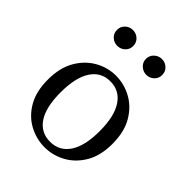

<svg xmlns="http://www.w3.org/2000/svg" viewBox="-201 -810 937 937"><g transform="rotate(45 267.5 -342.0)"><path d="M267 13Q210 13 159 -14.5Q108 -42 76.5 -96.5Q45 -151 45 -232Q45 -314 77 -369Q109 -424 159.5 -452.5Q210 -481 267 -481Q324 -481 375 -453Q426 -425 458 -370Q490 -315 490 -233Q490 -152 458 -97.5Q426 -43 375 -15Q324 13 267 13ZM267 -25Q331 -25 366.5 -78Q402 -131 402 -233Q402 -335 366.5 -388.5Q331 -442 267 -442Q203 -442 168 -388Q133 -334 133 -232Q133 -130 168 -77.5Q203 -25 267 -25ZM168 -588Q145 -588 128.5 -603.5Q112 -619 112 -642Q112 -666 128.5 -681.5Q145 -697 168 -697Q191 -697 207.5 -681.5Q224 -666 224 -642Q224 -619 207.5 -603.5Q191 -588 168 -588ZM368 -588Q346 -588 329 -603.5Q312 -619 312 -642Q312 -666 329 -681.5Q346 -697 368 -697Q391 -697 407.5 -681.5Q424 -666 424 -642Q424 -619 407.5 -603.5Q391 -588 368 -588Z"/></g></svg>

Font: Source Serif 4 Subhead
Style: Regular
Weight: 400
Designer: Frank Grießhammer
Foundry: Adobe Systems Incorporated
Version: Version 4.004;hotconv 1.0.117;makeotfexe 2.5.65602